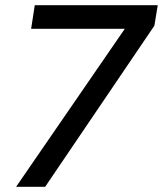

<svg xmlns="http://www.w3.org/2000/svg" viewBox="-20 -720 628 740"><path d="M461 -609H100L114 -700H588L575 -621L154 0H42Z"/></svg>

Font: Oak Sans Medium
Style: Italic
Weight: 500
Italic angle: -9.49998°
Foundry: Erik Kennedy, Walven
Version: Version 1.000